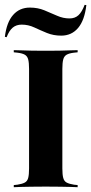

<svg xmlns="http://www.w3.org/2000/svg" viewBox="-30 -780 380 800"><path d="M149.2 -2.4Q123.4 -2.4 100 -2Q76.6 -1.6 58.5 -1.2Q40.3 -0.8 27.4 0V-8.9L42.7 -10.5Q62.9 -13.7 73.4 -19.4Q83.9 -25 87.5 -38.7Q91.1 -52.4 91.1 -78.2V-492.7Q91.1 -518.5 87.5 -532.3Q83.9 -546 73.4 -552Q62.9 -558.1 42.7 -560.5L27.4 -562.1V-571Q40.3 -571 58.5 -570.2Q76.6 -569.4 100 -569Q123.4 -568.5 149.2 -568.5H160.5H171.8Q198.4 -568.5 221 -569Q243.5 -569.4 262.1 -570.2Q280.6 -571 293.5 -571V-562.1L278.2 -560.5Q258.1 -558.1 247.6 -552Q237.1 -546 233.5 -532.3Q229.8 -518.5 229.8 -492.7V-78.2Q229.8 -52.4 233.5 -38.7Q237.1 -25 247.6 -19.4Q258.1 -13.7 278.2 -10.5L293.5 -8.9V0Q280.6 -0.8 262.1 -1.2Q243.5 -1.6 221 -2Q198.4 -2.4 171.8 -2.4H160.5ZM225 -631.5Q192.7 -631.5 165.3 -642.7Q137.9 -654 112.9 -665.7Q87.9 -677.4 60.5 -677.4Q37.9 -677.4 23 -664.9Q8.1 -652.4 -2.4 -625L-9.7 -626.6Q-2.4 -687.1 24.6 -717.7Q51.6 -748.4 94.4 -748.4Q127.4 -748.4 154.8 -737.1Q182.3 -725.8 207.7 -714.5Q233.1 -703.2 259.7 -703.2Q282.3 -703.2 296.8 -716.5Q311.3 -729.8 322.6 -759.7L329.8 -758.9Q322.6 -696 295.6 -663.7Q268.5 -631.5 225 -631.5Z"/></svg>

Font: Playfair 144pt SemiCondensed ExtraBold
Style: Regular
Weight: 800
Width: 4
Designer: Claus Eggers Sørensen
Foundry: Claus Eggers Sørensen
Version: Version 2.203